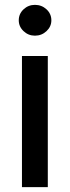

<svg xmlns="http://www.w3.org/2000/svg" viewBox="-20 -774 288 794"><path d="M70.8 0V-542.5H177.7V0ZM124.5 -626.5Q97.2 -626.5 77.4 -645.3Q57.6 -664.1 57.6 -689.9Q57.6 -716.8 77.4 -735.4Q97.2 -753.9 124.5 -753.9Q152.3 -753.9 172.4 -735.4Q192.4 -716.8 192.4 -689.9Q192.4 -664.1 172.4 -645.3Q152.3 -626.5 124.5 -626.5Z"/></svg>

Font: Inter 16pt Medium
Style: Regular
Weight: 500
Version: Version 4.001;git-66647c0bb